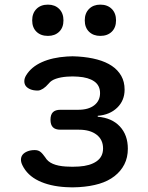

<svg xmlns="http://www.w3.org/2000/svg" viewBox="-20 -801 640 829"><path d="M93 -476Q115 -512 160.5 -532.5Q206 -553 269 -557Q282 -558 293.5 -558Q305 -558 317 -557Q363 -554 400 -544Q437 -534 463 -516.5Q489 -499 503.5 -473.5Q518 -448 518 -414Q518 -367 486 -336Q454 -305 402 -301V-297Q463 -292 497.5 -255Q532 -218 532 -159Q532 -121 517 -91.5Q502 -62 474.5 -40.5Q447 -19 408.5 -7.5Q370 4 321 7Q307 8 292.5 8Q278 8 264 7Q195 3 146.5 -20.5Q98 -44 77 -87Q70 -101 70.5 -113Q71 -125 78 -133.5Q85 -142 98.5 -147.5Q112 -153 130 -153Q138 -153 144 -151Q150 -149 155 -145Q160 -141 165 -135Q170 -129 175 -122Q186 -103 208.5 -93.5Q231 -84 264 -82Q278 -81 292.5 -81Q307 -81 321 -82Q369 -85 397 -104.5Q425 -124 425 -160Q425 -198 397 -219.5Q369 -241 321 -241H241Q219 -241 208.5 -251.5Q198 -262 198 -284Q198 -306 208.5 -316.5Q219 -327 241 -327H318Q362 -327 387 -346.5Q412 -366 412 -399Q412 -432 387 -449.5Q362 -467 317 -470Q305 -471 293.5 -471Q282 -471 269 -470Q242 -468 221.5 -461Q201 -454 191 -441Q184 -433 178 -427.5Q172 -422 166.5 -418.5Q161 -415 155 -412.5Q149 -410 143 -410Q124 -410 111 -415.5Q98 -421 91.5 -429.5Q85 -438 85 -450.5Q85 -463 93 -476ZM413 -646Q383 -646 364.5 -664Q346 -682 346 -713Q346 -744 364.5 -762.5Q383 -781 413 -781Q444 -781 462.5 -762.5Q481 -744 481 -713Q481 -682 462.5 -664Q444 -646 413 -646ZM187 -646Q156 -646 137.5 -664Q119 -682 119 -713Q119 -744 137.5 -762.5Q156 -781 187 -781Q217 -781 235.5 -762.5Q254 -744 254 -713Q254 -682 235.5 -664Q217 -646 187 -646Z"/></svg>

Font: Maple Mono Normal NL Medium
Style: Regular
Weight: 500
Monospace: yes
Designer: subframe7536
Version: Version 7.000